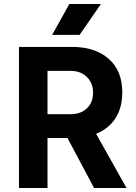

<svg xmlns="http://www.w3.org/2000/svg" viewBox="-20 -933 675 953"><path d="M238.8 -759.8 324.2 -913.1H481L375 -759.8ZM74.2 0V-700.2H337.9Q452.1 -700.2 519.5 -641.1Q586.9 -582 586.9 -475.1Q586.9 -398.4 553 -345.9Q519 -293.5 457 -269L607.9 0H446.8L314.9 -248H215.8V0ZM331.1 -581.1H215.8V-366.2H331.1Q380.9 -366.2 411.4 -395.3Q441.9 -424.3 441.9 -473.1Q441.9 -521 411.1 -551Q380.4 -581.1 331.1 -581.1Z"/></svg>

Font: SUSE
Style: Bold
Weight: 700
Designer: Rene Bieder
Foundry: SUSE
Version: Version 1.000